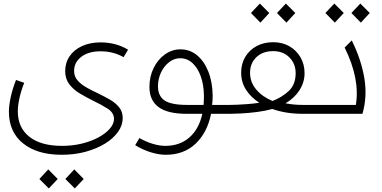

<svg xmlns="http://www.w3.org/2000/svg" viewBox="-20 -639 2142 1078"><path d="M326 230Q189 230 109.5 166Q30 102 30 -12Q30 -46 40 -93Q50 -140 70 -190L116 -174Q98 -129 89 -87Q80 -45 80 -14Q80 78 145 129Q210 180 328 180Q388 180 440.5 167Q493 154 533.5 132Q574 110 597 83Q620 56 620 29Q620 -6 585 -28.5Q550 -51 500 -75Q464 -93 428.5 -114Q393 -135 369.5 -165.5Q346 -196 346 -239Q346 -287 371 -323.5Q396 -360 441 -380.5Q486 -401 544 -401Q631 -401 699 -360L674 -318Q616 -351 544 -351Q477 -351 436.5 -320Q396 -289 396 -241Q396 -210 415 -188Q434 -166 464.5 -148.5Q495 -131 530 -115Q565 -98 596.5 -80Q628 -62 648.5 -37Q669 -12 669 24Q669 64 643 101Q617 138 570 167Q523 196 461 213Q399 230 326 230ZM254 419 201 366 251 312 304 366ZM400 419 347 366 397 312 450 366Z M910 230Q871 230 825 215.5Q779 201 739 176L763 136Q797 156 836 168Q875 180 908 180Q989 180 1043 133Q1097 86 1116 0H1028Q921 0 870 -38Q819 -76 819 -151Q819 -209 842.5 -257Q866 -305 906 -333.5Q946 -362 993 -362Q1046 -362 1086 -329Q1126 -296 1149.5 -237.5Q1173 -179 1174 -103Q1174 -74 1171 -50H1244V0H1165Q1144 105 1078.5 167.5Q1013 230 910 230ZM1030 -50H1123Q1125 -75 1125 -103Q1124 -164 1107 -211Q1090 -258 1060.5 -285Q1031 -312 992 -312Q958 -312 929.5 -290Q901 -268 884 -232Q867 -196 867 -154Q867 -100 904 -75Q941 -50 1030 -50Z M1244 -50H1272Q1284 -50 1310 -51Q1336 -52 1369.5 -54.5Q1403 -57 1436 -62Q1388 -93 1361 -135.5Q1334 -178 1334 -231Q1334 -281 1357 -319.5Q1380 -358 1420.5 -380Q1461 -402 1514 -402Q1565 -402 1604.5 -379.5Q1644 -357 1667 -317.5Q1690 -278 1690 -228Q1690 -177 1661.5 -132.5Q1633 -88 1583 -59Q1629 -50 1678 -50H1760V0H1682Q1631 0 1588.5 -7Q1546 -14 1509 -27Q1469 -16 1421.5 -10Q1374 -4 1333.5 -2Q1293 0 1274 0H1244Q1214 0 1214 -25Q1214 -50 1244 -50ZM1510 -72Q1564 -93 1602 -129Q1640 -165 1640 -228Q1640 -281 1605 -316.5Q1570 -352 1514 -352Q1455 -352 1419.5 -318Q1384 -284 1384 -230Q1384 -177 1419 -136Q1454 -95 1510 -72ZM1442 -512 1389 -566 1439 -619 1492 -566ZM1588 -512 1535 -566 1585 -619 1638 -566Z M1760 -50H1978Q2002 -197 1915 -372L1955 -412Q2008 -305 2025.5 -201Q2043 -97 2015 0H1760Q1730 0 1730 -25Q1730 -50 1760 -50ZM1860 -512 1807 -566 1857 -619 1910 -566ZM2006 -512 1953 -566 2003 -619 2056 -566Z"/></svg>

Font: Readex Pro ExtraLight
Style: Regular
Weight: 200
Designer: Bonnie Shaver-Troup, Thomas Jockin
Foundry: Lexend
Version: Version 1.203; ttfautohint (v1.8.3)